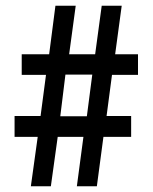

<svg xmlns="http://www.w3.org/2000/svg" viewBox="-20 -652 534 672"><path d="M112 -173H31V-246H122L141 -390H56V-462H152L174 -632H245L222 -462H313L336 -632H406L383 -462H463V-390H372L353 -246H439V-173H342L319 0H249L272 -173H182L158 0H88ZM284 -245 303 -391H209L191 -245Z"/></svg>

Font: Noto Sans Gurmukhi ExtraCondensed Medium
Style: Regular
Weight: 500
Width: 2
Designer: Jelle Bosma - Monotype Design Team
Foundry: Monotype Imaging Inc.
Version: Version 2.004; ttfautohint (v1.8.4.7-5d5b)